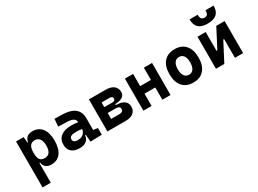

<svg xmlns="http://www.w3.org/2000/svg" viewBox="-44 -1622 3603 2685"><g transform="rotate(-30 1758.0 -279.5)"><path d="M73.7 224.6V-517.6H196.3L204.6 -423.8H213.9Q223.1 -476.1 253.7 -501.7Q284.2 -527.3 343.3 -527.3Q440.4 -527.3 493.9 -457Q547.4 -386.7 547.4 -258.3Q547.4 -128.9 493.9 -59.6Q440.4 9.8 344.2 9.8Q290 9.8 257.3 -16.1Q224.6 -42 216.8 -93.8H206.1V224.6ZM206.1 -258.3Q206.1 -183.1 228.5 -148.9Q251 -114.7 307.1 -114.7Q412.1 -114.7 412.1 -258.3Q412.1 -327.1 384.8 -365Q357.4 -402.8 307.1 -402.8Q256.8 -402.8 231.4 -368.2Q206.1 -333.5 206.1 -258.3Z M974.1 4.9 965.8 -109.4H954.1Q946.8 -49.8 906.5 -20Q866.2 9.8 798.8 9.8Q716.3 9.8 670.4 -30.8Q624.5 -71.3 624.5 -146Q624.5 -232.9 684.6 -279.3Q744.6 -325.7 855 -325.7Q887.2 -325.7 912.4 -323.2Q937.5 -320.8 960.9 -315.4V-316.9Q960.9 -358.4 925.5 -377.7Q890.1 -397 820.3 -398.9L688 -402.3L697.8 -522.5L810.5 -521Q951.2 -519 1019.5 -465.6Q1087.9 -412.1 1087.9 -309.6V-118.2L1159.7 -107.4V0ZM960.9 -206.5Q932.6 -212.4 909.7 -213.4Q886.7 -214.4 861.3 -214.4Q758.8 -214.4 758.8 -155.8Q758.8 -101.6 831.5 -101.6Q873.5 -101.6 902.1 -116.9Q930.7 -132.3 945.3 -156.5Q960 -180.7 960.9 -206.5Z M1250.5 0V-517.6H1519.5Q1603 -517.6 1648.9 -481.9Q1694.8 -446.3 1694.8 -380.9Q1694.8 -332 1653.3 -304.9Q1611.8 -277.8 1536.6 -276.9V-260.3H1539.1Q1622.6 -260.3 1668.5 -228Q1714.4 -195.8 1714.4 -136.7Q1714.4 -71.8 1671.4 -35.9Q1628.4 0 1549.8 0ZM1382.8 -125.5H1515.1Q1579.1 -125.5 1579.1 -175.3Q1579.1 -221.2 1513.7 -221.2H1382.8ZM1382.8 -315.9H1511.7Q1559.6 -315.9 1559.6 -354Q1559.6 -392.1 1510.7 -392.1H1382.8Z M2137.7 0V-198.2H1963.9V0H1831.5V-517.6H1963.9V-319.8H2137.7V-517.6H2270V0Z M2636.7 9.8Q2524.9 9.8 2463.4 -60.5Q2401.9 -130.9 2401.9 -258.8Q2401.9 -387.2 2463.4 -457.3Q2524.9 -527.3 2636.7 -527.3Q2748.5 -527.3 2810.1 -457.3Q2871.6 -387.2 2871.6 -258.8Q2871.6 -130.9 2810.1 -60.5Q2748.5 9.8 2636.7 9.8ZM2636.7 -115.7Q2684.6 -115.7 2710.4 -153.1Q2736.3 -190.4 2736.3 -258.8Q2736.3 -327.6 2710.4 -364.7Q2684.6 -401.9 2636.7 -401.9Q2589.4 -401.9 2563.2 -364.7Q2537.1 -327.6 2537.1 -258.8Q2537.1 -190.4 2563.2 -153.1Q2589.4 -115.7 2636.7 -115.7Z M3003.4 0V-517.6H3135.7V-214.8H3149.4L3307.1 -517.6H3441.9V0H3309.6V-302.7H3295.9L3138.2 0ZM3222.7 -604.5Q3122.6 -604.5 3075.7 -648.7Q3028.8 -692.9 3028.8 -782.7H3159.2Q3159.2 -739.3 3173.8 -719.2Q3188.5 -699.2 3222.7 -699.2Q3257.8 -699.2 3272 -719.5Q3286.1 -739.7 3286.1 -782.7H3416.5Q3416.5 -692.4 3369.1 -648.4Q3321.8 -604.5 3222.7 -604.5Z"/></g></svg>

Font: Cascadia Mono PL
Style: Bold
Weight: 700
Monospace: yes
Designer: Aaron Bell
Foundry: Saja Typeworks
Version: Version 2404.023; ttfautohint (v1.8.4)